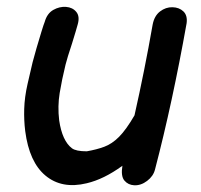

<svg xmlns="http://www.w3.org/2000/svg" viewBox="-20 -551 597 571"><path d="M379 0Q399 1 417.5 -13Q436 -27 441 -47Q493 -246 535 -482Q538 -505 525.5 -517Q513 -529 493 -529.5Q473 -530 456 -517Q439 -504 434 -478Q410 -341 380 -208Q355 -165 334 -144Q313 -123 290 -114.5Q267 -106 238 -101Q206 -101 194 -110Q165 -132 156 -193Q151 -235 157.5 -274.5Q164 -314 175 -359Q180 -379 194 -421Q207 -463 211 -478Q218 -502 207 -515.5Q196 -529 176.5 -530.5Q157 -532 138.5 -521.5Q120 -511 113 -486Q110 -479 103 -456Q96 -433 88.5 -407.5Q81 -382 77 -366Q71 -341 62 -301.5Q53 -262 52 -227Q51 -193 55 -161Q67 -69 115 -29Q164 12 238 -6Q289 -18 344 -58Q339 -27 350 -14Q361 -1 379 0Z"/></svg>

Font: Balsamiq Sans
Style: Italic
Weight: 400
Italic angle: -12°
Designer: Michael Angeles
Foundry: Balsamiq SRL
Version: Version 1.020; ttfautohint (v1.8.4.7-5d5b);gftools[0.9.26]